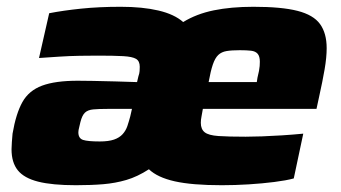

<svg xmlns="http://www.w3.org/2000/svg" viewBox="-20 -538 1005 566"><path d="M204 8Q134 8 92.5 -2.5Q51 -13 32.5 -36Q14 -59 14 -98Q14 -107 15 -119.5Q16 -132 17 -144Q27 -203 46 -237Q65 -271 104 -285.5Q143 -300 209 -300Q224 -300 254 -299.5Q284 -299 319.5 -298Q355 -297 384 -296L388 -313Q391 -321 391.5 -328.5Q392 -336 392 -341Q392 -358 381 -364.5Q370 -371 343 -372.5Q316 -374 268 -374Q245 -374 215 -373.5Q185 -373 154.5 -371Q124 -369 95 -367L125 -499Q166 -507 219 -512.5Q272 -518 336 -518Q400 -518 447 -507Q494 -496 520 -473Q559 -497 610 -507.5Q661 -518 727 -518Q810 -518 857 -506Q904 -494 923.5 -467Q943 -440 943 -396Q943 -369 937 -334Q931 -299 921 -254L913 -217H578Q576 -204 574 -194.5Q572 -185 572 -176Q572 -157 583.5 -148Q595 -139 624 -137Q653 -135 704 -135Q725 -135 752.5 -136Q780 -137 811.5 -139Q843 -141 874 -144L846 -12Q824 -6 788.5 -1.5Q753 3 713 5.5Q673 8 634 8Q546 8 495 -3.5Q444 -15 419 -39Q385 -17 352.5 -7.5Q320 2 284.5 5Q249 8 204 8ZM274 -121Q300 -121 316 -126.5Q332 -132 341.5 -142.5Q351 -153 355.5 -166.5Q360 -180 364 -195L369 -217H298Q271 -217 255 -215.5Q239 -214 230.5 -206Q222 -198 217 -178Q216 -172 213.5 -163Q211 -154 211 -148Q211 -130 225 -125.5Q239 -121 274 -121ZM595 -296H737L739 -309Q742 -321 743.5 -329Q745 -337 745.5 -343.5Q746 -350 746 -356Q746 -372 739.5 -379.5Q733 -387 720 -388.5Q707 -390 687 -390Q663 -390 648 -387.5Q633 -385 623.5 -376Q614 -367 607.5 -348Q601 -329 595 -296Z"/></svg>

Font: Saira Expanded ExtraBold
Style: Italic
Weight: 800
Width: 7
Italic angle: -12°
Designer: Hector Gatti with collaboration of the Omnibus-Type team
Foundry: Omnibus-Type
Version: Version 1.101